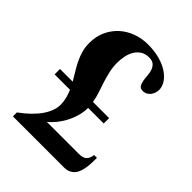

<svg xmlns="http://www.w3.org/2000/svg" viewBox="-207 -843 957 957"><g transform="rotate(45 271.5 -365.0)"><path d="M273.9 -730Q320.3 -730 357.4 -719.5Q394.5 -709 420.2 -691.7Q445.8 -674.3 459.5 -652.6Q473.1 -630.9 473.1 -608.9Q473.1 -598.6 469.7 -587.6Q466.3 -576.7 459.5 -567.6Q452.6 -558.6 442.1 -552.7Q431.6 -546.9 418 -546.9Q401.9 -546.9 395 -557.4Q388.2 -567.9 385.3 -583.5Q382.3 -599.1 381.1 -617.4Q379.9 -635.7 374.8 -651.4Q369.6 -667 357.9 -677.5Q346.2 -688 323.2 -688Q297.4 -688 279.3 -676.5Q261.2 -665 250 -646.2Q238.8 -627.4 233.9 -604Q229 -580.6 229 -557.1Q229 -525.4 235.6 -496.6Q242.2 -467.8 251 -440.4Q259.8 -413.1 268.8 -386.5Q277.8 -359.9 282.2 -333H396V-294.9H286.1Q285.6 -263.2 276.9 -233.9Q268.1 -204.6 254.2 -179.2Q240.2 -153.8 223.4 -133.5Q206.5 -113.3 189.9 -100.1H415Q444.3 -100.1 457.3 -112.3Q470.2 -124.5 473.1 -149.9H493.2Q493.2 -134.3 492.7 -116.9Q492.2 -99.6 489.7 -83Q487.3 -66.4 482.4 -51.3Q477.5 -36.1 468.3 -24.9Q459 -13.7 444.8 -6.8Q430.7 0 410.2 0H50.8V-27.8Q113.3 -73.2 145.8 -119.9Q178.2 -166.5 178.2 -209Q178.2 -232.4 172.6 -253.4Q167 -274.4 158.2 -294.9H49.8V-333H139.2Q126.5 -355.5 112.5 -377.7Q98.6 -399.9 87.2 -423.3Q75.7 -446.8 68.4 -472.7Q61 -498.5 61 -527.8Q61 -574.7 78.4 -612.1Q95.7 -649.4 125 -675.8Q154.3 -702.1 192.9 -716.1Q231.4 -730 273.9 -730Z"/></g></svg>

Font: Berkshire Swash
Style: Regular
Weight: 400
Designer: Astigmatic (AOETI)
Foundry: Astigmatic (AOETI)
Version: Version 1.001